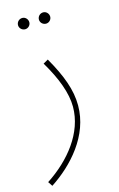

<svg xmlns="http://www.w3.org/2000/svg" viewBox="-129 -590 537 870"><g transform="rotate(-15 139.5 -155.0)"><path d="M167 -487C181 -487 193 -499 193 -513C193 -528 181 -540 167 -540C152 -540 140 -528 140 -513C140 -499 152 -487 167 -487ZM69 -487C83 -487 95 -499 95 -513C95 -528 83 -540 69 -540C54 -540 42 -528 42 -513C42 -499 54 -487 69 -487ZM4 230C106 163 211 50 211 -92C211 -165 184 -237 132 -328L109 -315C159 -231 187 -156 187 -92C187 29 100 137 -10 209Z"/></g></svg>

Font: Noto Sans Arabic UI Cn Th
Style: Regular
Weight: 100
Width: 3
Designer: Monotype Design Team, Nadine Chahine and Nizar Qandah
Foundry: Monotype Imaging Inc.
Version: Version 2.010